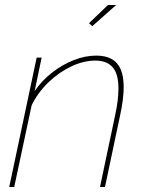

<svg xmlns="http://www.w3.org/2000/svg" viewBox="-20 -750 580 770"><path d="M127 -519H147L119 -385Q148 -427 189 -459Q230 -491 276 -509Q322 -527 366 -527Q403 -527 427.5 -513.5Q452 -500 464 -472Q476 -444 476 -401Q476 -377 472.5 -349Q469 -321 462 -289L401 0H381L442 -289Q449 -321 452 -347.5Q455 -374 455 -396Q455 -453 432 -480Q409 -507 362 -507Q315 -507 265.5 -483.5Q216 -460 174 -419.5Q132 -379 107 -328L37 0H17ZM350 -645 337 -657 413 -730H446Z"/></svg>

Font: Raleway Thin Thin
Style: Italic
Weight: 250
Italic angle: -12°
Version: Version 4.026